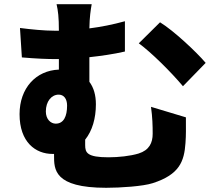

<svg xmlns="http://www.w3.org/2000/svg" viewBox="-20 -835 1040 913"><path d="M958 -536C914 -588 805 -690 741 -729L640 -629C698 -587 793 -493 850 -425ZM198 -305C198 -353 225 -385 259 -385C283 -385 299 -366 299 -333C299 -282 283 -247 245 -247C221 -247 198 -268 198 -305ZM698 -327C705 -277 706 -238 706 -199C706 -156 690 -121 639 -105C600 -93 543 -87 496 -87C394 -87 385 -109 385 -145V-171C419 -213 436 -273 436 -339C436 -382 426 -418 405 -446V-563C459 -569 518 -577 574 -590V-734C516 -718 460 -707 405 -700C406 -755 411 -786 416 -815H249C256 -784 260 -754 260 -689H237C192 -689 128 -695 75 -702L84 -562C153 -556 206 -554 248 -554H260V-504C151 -500 73 -416 73 -292C73 -159 149 -103 230 -103H237V-96C237 -30 236 58 485 58C553 58 660 51 706 36C834 -5 856 -68 862 -155C865 -197 864 -219 864 -277Z"/></svg>

Font: Noto Sans CJK Black
Style: Bold
Weight: 900
Designer: Ryoko NISHIZUKA (kana & ideographs); Paul D. Hunt (Latin, Greek & Cyrillic); Wenlong ZHANG (bopomofo); Sandoll Communica
Foundry: Adobe Systems Incorporated
Version: Version 1.000;PS 1;hotconv 1.0.78;makeotf.lib2.5.61930